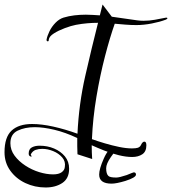

<svg xmlns="http://www.w3.org/2000/svg" viewBox="-63 -666 761 850"><path d="M139 164Q91 164 49.5 144.5Q8 125 -17.5 89.5Q-43 54 -43 8Q-43 -59 -11.5 -88Q20 -117 79 -117Q121 -117 173 -105.5Q225 -94 280 -74Q286 -205 314.5 -330Q343 -455 371 -565Q348 -565 324 -563Q300 -561 273 -556Q252 -552 224 -541.5Q196 -531 175.5 -518Q155 -505 153 -491Q153 -483 149 -483Q143 -483 143 -490Q146 -507 156 -527.5Q166 -548 182.5 -565Q199 -582 218 -588Q241 -595 266 -598Q291 -601 317 -601Q332 -601 347.5 -600Q363 -599 379 -598L391 -646L432 -592L544 -576Q551 -575 558 -574.5Q565 -574 572 -574Q598 -574 622.5 -578.5Q647 -583 667 -587Q669 -588 673 -588Q678 -588 678 -585Q678 -582 671 -579Q645 -569 609 -562Q573 -555 541 -555Q516 -555 492 -557Q468 -559 445 -561Q424 -502 402 -417.5Q380 -333 364 -238Q348 -143 344 -50Q369 -41 401 -31.5Q433 -22 464.5 -15.5Q496 -9 521 -9Q538 -9 548 -12Q556 -16 558 -19Q560 -22 561 -24Q568 -39 576 -39Q585 -39 585 -23Q585 5 567 17Q549 29 522 29Q495 29 462.5 21Q430 13 398.5 0.5Q367 -12 343 -23Q343 -7 343.5 8Q344 23 345 38L280 17Q279 -1 279 -19Q279 -37 279 -55Q226 -80 177.5 -91.5Q129 -103 91 -103Q47 -103 15 -87.5Q-17 -72 -17 -32Q-17 -2 1.5 23Q20 48 49 67Q78 86 110.5 96Q143 106 172 106Q197 106 210 96.5Q223 87 224 73Q228 49 212.5 31Q197 13 172.5 3Q148 -7 124 -7Q108 -7 95 -2.5Q82 2 74 16Q72 20 77 25Q79 27 74 27Q71 27 67.5 24Q64 21 64 14Q64 -6 78 -13.5Q92 -21 112 -21Q147 -21 176.5 -8.5Q206 4 224.5 26.5Q243 49 243 81Q243 124 213 144Q183 164 139 164ZM431 147Q376 147 376 107Q376 82 396 37Q417 -11 439 -11Q449 -8 449 0L428 29Q407 59 407 79Q407 104 417 113Q424 120 452 120Q465 120 498 109Q527 97 529 97Q539 97 539 107Q539 120 492 135Q452 147 431 147Z"/></svg>

Font: Festive
Style: Regular
Weight: 400
Designer: Robert E. Leuschke
Foundry: Robert E. Leuschke
Version: Version 1.101; ttfautohint (v1.8.3)